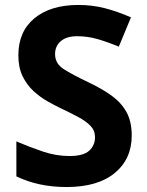

<svg xmlns="http://www.w3.org/2000/svg" viewBox="-20 -744 591 774"><path d="M511 -198Q511 -103 442.5 -46.5Q374 10 248 10Q135 10 46 -33V-174Q97 -152 151.5 -133.5Q206 -115 260 -115Q316 -115 339.5 -136.5Q363 -158 363 -191Q363 -218 344.5 -237Q326 -256 295 -272.5Q264 -289 224 -308Q199 -320 170 -336.5Q141 -353 114.5 -377.5Q88 -402 71 -437Q54 -472 54 -521Q54 -617 119 -670.5Q184 -724 296 -724Q352 -724 402.5 -711Q453 -698 508 -674L459 -556Q410 -576 371 -587Q332 -598 291 -598Q248 -598 225 -578Q202 -558 202 -526Q202 -488 236 -466Q270 -444 337 -412Q392 -386 430.5 -358Q469 -330 490 -292Q511 -254 511 -198Z"/></svg>

Font: Noto Sans Gurmukhi UI
Style: Bold
Weight: 700
Designer: Jelle Bosma - Monotype Design Team
Foundry: Monotype Imaging Inc.
Version: Version 2.004; ttfautohint (v1.8.4.7-5d5b)